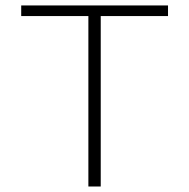

<svg xmlns="http://www.w3.org/2000/svg" viewBox="-20 -678 687 698"><path d="M346.2 -619.6H590.8V-658.2H57.1V-619.6H301.3V0H346.2Z"/></svg>

Font: Estedad ExtraLight
Style: Regular
Weight: 200
Designer: Amin Abedi
Version: Version 7.3